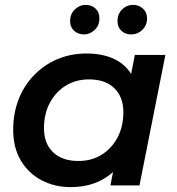

<svg xmlns="http://www.w3.org/2000/svg" viewBox="-20 -759 726 786"><path d="M269 7Q204 7 150.5 -21Q97 -49 65.5 -101.5Q34 -154 34 -228Q34 -296 56.5 -353Q79 -410 120 -452Q161 -494 215.5 -517Q270 -540 335 -540Q402 -540 450.5 -516Q499 -492 524 -443.5Q549 -395 547 -323Q545 -224 511 -149.5Q477 -75 416 -34Q355 7 269 7ZM301 -100Q355 -100 396 -125.5Q437 -151 461 -196Q485 -241 485 -300Q485 -362 448 -398Q411 -434 344 -434Q291 -434 249.5 -408.5Q208 -383 184 -338Q160 -293 160 -234Q160 -172 197 -136Q234 -100 301 -100ZM432 0 456 -122 490 -264 507 -407 532 -534H657L551 0ZM517 -618Q493 -618 477 -633Q461 -648 461 -672Q461 -702 480 -720.5Q499 -739 525 -739Q548 -739 565 -724Q582 -709 582 -684Q582 -655 562.5 -636.5Q543 -618 517 -618ZM324 -618Q300 -618 283.5 -633Q267 -648 267 -672Q267 -702 286.5 -720.5Q306 -739 330 -739Q355 -739 371 -724Q387 -709 387 -684Q387 -655 367.5 -636.5Q348 -618 324 -618Z"/></svg>

Font: MOST Montserrat SemiBold
Style: Italic
Weight: 600
Italic angle: -11.3°
Designer: Julieta Ulanovsky
Foundry: Julieta Ulanovsky
Version: Version 8.000;March 11, 2024;FontCreator 15.0.0.2926 64-bit